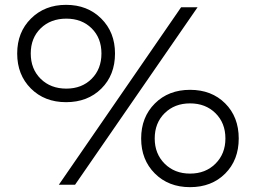

<svg xmlns="http://www.w3.org/2000/svg" viewBox="-20 -763 1057 793"><path d="M765 -392Q854 -392 910 -336Q966 -280 966 -191Q966 -102 910 -46Q854 10 765 10Q676 10 619.5 -46.5Q563 -103 563 -191Q563 -279 619.5 -335.5Q676 -392 765 -392ZM765 -336Q701 -336 660 -295.5Q619 -255 619 -191Q619 -128 660 -87Q701 -46 765 -46Q829 -46 870 -87Q911 -128 911 -191Q911 -255 870 -295.5Q829 -336 765 -336ZM253 -743Q341 -743 398 -686.5Q455 -630 455 -542Q455 -453 398.5 -397Q342 -341 253 -341Q164 -341 107.5 -397.5Q51 -454 51 -542Q51 -630 108 -686.5Q165 -743 253 -743ZM254 -686Q189 -686 148 -646Q107 -606 107 -542Q107 -478 148 -437.5Q189 -397 254 -397Q318 -397 358.5 -437.5Q399 -478 399 -542Q399 -606 358.5 -646Q318 -686 254 -686ZM796 -733 290 0H223L728 -733Z"/></svg>

Font: Metropolitano Light
Style: Regular
Weight: 300
Designer: Fonts by Alex Slobzheninov & Chris M. Simpson / Changes by Cristiano Sobral
Foundry: Fonts by Alex Slobzheninov & Chris M. Simpson / Changes by Cristiano Sobral
Version: Version 1.00;August 30, 2020;FontCreator 13.0.0.2681 64-bit